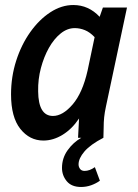

<svg xmlns="http://www.w3.org/2000/svg" viewBox="-20 -549 548 765"><path d="M24 -173Q24 -243 44.5 -307Q65 -371 100.5 -421Q136 -471 180.5 -500Q225 -529 272 -529Q333 -529 377 -482L390 -519H486L402 -124Q397 -101 395 -81.5Q393 -62 393 -39L392 0H291L295 -77Q267 -35 229.5 -12Q192 11 153 11Q98 11 61 -35.5Q24 -82 24 -173ZM132 -185Q133 -87 191 -87Q230 -87 269.5 -133Q309 -179 329 -268L357 -401Q338 -421 318 -429Q298 -437 278 -437Q248 -437 221.5 -415.5Q195 -394 175 -358.5Q155 -323 143 -278Q131 -233 132 -185ZM227 120Q227 81 249.5 49.5Q272 18 304 0H392Q340 27 316.5 54.5Q293 82 293 106Q293 116 299 124Q305 132 317 132Q337 132 358 117L378 171Q363 182 343.5 189Q324 196 303 196Q265 196 246 173Q227 150 227 120Z"/></svg>

Font: Radio Canada Condensed Medium
Style: Italic
Weight: 500
Width: 3
Italic angle: -12°
Designer: Charles Daoud, Etienne Aubert Bonn, Alexandre Saumier Demers, Jacques Le Bailly
Foundry: Radio-Canada
Version: Version 2.104; ttfautohint (v1.8.4.7-5d5b);gftools[0.9.28.de